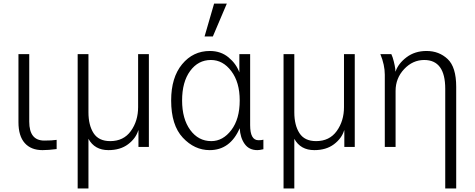

<svg xmlns="http://www.w3.org/2000/svg" viewBox="-20 -812 2627 1061"><path d="M82 -136.7V-512.7H141.6V-139.6Q141.6 -35.2 224.6 -35.2Q268.6 -35.2 293 -39.1V11.7Q248 17.6 214.8 17.6Q151.4 17.6 116.7 -21.5Q82 -60.5 82 -136.7Z M409.2 229.5V-512.7H468.8V-191.4Q468.8 -120.1 497.1 -76.2Q525.4 -32.2 588.9 -32.2Q663.1 -32.2 703.1 -87.9Q743.2 -143.6 743.2 -219.7V-512.7H802.7V0H745.1V-91.8H744.1Q730.5 -46.9 687.5 -14.6Q644.5 17.6 579.1 17.6Q502.9 17.6 468.8 -44.9V229.5Z M925.8 -256.8Q925.8 -383.8 986.3 -457Q1046.9 -530.3 1139.6 -530.3Q1200.2 -530.3 1242.7 -495.1Q1285.2 -460 1302.7 -412.1V-512.7H1362.3V-120.1Q1362.3 -37.1 1408.2 -37.1Q1425.8 -37.1 1435.5 -40V12.7Q1414.1 17.6 1402.3 17.6Q1356.4 17.6 1332 -16.6Q1307.6 -50.8 1304.7 -103.5Q1252 17.6 1138.7 17.6Q1054.7 17.6 990.2 -51.3Q925.8 -120.1 925.8 -256.8ZM986.3 -256.8Q986.3 -155.3 1031.2 -93.8Q1076.2 -32.2 1147.5 -32.2Q1211.9 -32.2 1258.3 -93.3Q1304.7 -154.3 1304.7 -256.8Q1304.7 -357.4 1258.3 -418.9Q1211.9 -480.5 1145.5 -480.5Q1075.2 -480.5 1030.8 -419.9Q986.3 -359.4 986.3 -256.8ZM1110.4 -610.4 1163.1 -792H1233.4L1156.2 -610.4Z M1546.9 229.5V-512.7H1606.4V-191.4Q1606.4 -120.1 1634.8 -76.2Q1663.1 -32.2 1726.6 -32.2Q1800.8 -32.2 1840.8 -87.9Q1880.9 -143.6 1880.9 -219.7V-512.7H1940.4V0H1882.8V-91.8H1881.8Q1868.2 -46.9 1825.2 -14.6Q1782.2 17.6 1716.8 17.6Q1640.6 17.6 1606.4 -44.9V229.5Z M2082 -512.7H2142.6Q2150.4 -496.1 2156.2 -472.2Q2162.1 -448.2 2164.1 -432.6L2165 -417H2166Q2180.7 -460.9 2226.6 -495.6Q2272.5 -530.3 2336.9 -530.3Q2406.2 -530.3 2453.6 -485.8Q2501 -441.4 2501 -332V229.5H2440.4V-321.3Q2440.4 -480.5 2324.2 -480.5Q2260.7 -480.5 2213.4 -430.2Q2166 -379.9 2166 -309.6V0H2106.4V-399.4Q2106.4 -453.1 2082 -512.7Z"/></svg>

Font: Gothic A1 Light
Style: Regular
Weight: 300
Version: Version 2.50